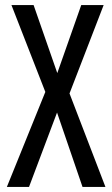

<svg xmlns="http://www.w3.org/2000/svg" viewBox="-20 -734 440 754"><path d="M394 0H304L204 -292L94 0H7L158 -373L25 -714H112L205 -447L299 -714H387L253 -367Z"/></svg>

Font: Noto Sans Sinhala UI ExtraCondensed
Style: Regular
Weight: 400
Width: 2
Designer: Jelle Bosma - Monotype Design Team
Foundry: Monotype Imaging Inc.
Version: Version 2.006; ttfautohint (v1.8.4.7-5d5b)